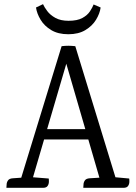

<svg xmlns="http://www.w3.org/2000/svg" viewBox="-20 -899 650 919"><path d="M137.7 -50.5 213.2 -44.5Q214.2 -39.5 214 -28.6Q213.8 -17.7 207.8 -8.9Q201.9 0 185.6 0H10.6Q11.6 -5 11.7 -15.4Q11.8 -25.7 18.1 -35.2Q24.3 -44.7 42 -45.7L81.8 -48.5ZM532.9 -50.5 598.4 -44.5Q599.4 -39.5 599.2 -28.6Q599 -17.7 593 -8.9Q587.1 0 570.8 0H378.6Q379.6 -5 379.7 -15.4Q379.8 -25.7 386.1 -35.2Q392.3 -44.7 410 -45.7L455.6 -48.5ZM168.1 -281H425V-231.4H168.1ZM469.2 -2.7 282.9 -643.7 311.9 -643.5 127.8 -15.8 72.2 -17.4 274.9 -677.9Q292.3 -680.1 307.7 -680Q323 -679.9 340.4 -677.9L544.9 -10.1ZM308 -799.5Q349.8 -799.5 374.1 -812.8Q398.5 -826.1 410.7 -844.9Q422.9 -863.6 428.1 -877.6L461.7 -863.1Q457.7 -834.2 439.8 -804.7Q421.9 -775.1 388.8 -755.1Q355.8 -735.1 307 -735.1Q258.1 -735.1 225 -755.1Q191.9 -775.1 174.2 -804.7Q156.5 -834.2 152.3 -863.1L185.9 -879.1Q191.9 -865.1 206.2 -846Q220.5 -826.9 245.4 -813.2Q270.4 -799.5 308 -799.5Z"/></svg>

Font: Karma Variable Light
Style: Regular
Weight: 300
Designer: Joana Correia
Foundry: Indian Type Foundry
Version: Version 3.000